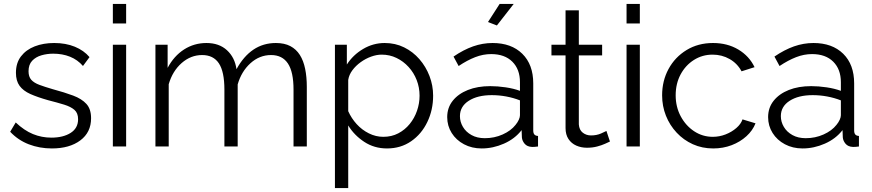

<svg xmlns="http://www.w3.org/2000/svg" viewBox="-20 -750 4465 983"><path d="M245.6 10Q182.4 10 127.4 -11.2Q72.5 -32.4 32.1 -75.4L60.5 -123Q104 -81.9 148.7 -63.6Q193.4 -45.3 242.8 -45.3Q303.5 -45.3 341.7 -69.6Q379.8 -93.9 379.8 -139.5Q379.8 -171.2 361.2 -187.4Q342.7 -203.6 308.2 -214.3Q273.7 -224.9 225.6 -237.2Q171.9 -252.4 135.3 -268.7Q98.8 -285.1 80.2 -310.6Q61.6 -336.2 61.6 -377.2Q61.6 -427.8 87.5 -461.5Q113.4 -495.3 157.7 -512.6Q202 -529.8 257.4 -529.8Q316.8 -529.8 363.1 -510.8Q409.4 -491.8 438.3 -457.6L404.8 -412.2Q377.4 -444 338.6 -459.6Q299.8 -475.2 252.6 -475.2Q220.9 -475.2 192 -466.8Q163 -458.4 144.6 -438.8Q126.1 -419.2 126.1 -385.1Q126.1 -357.5 140 -341.6Q154 -325.8 181.8 -315.5Q209.6 -305.2 250.6 -293.2Q310.5 -277.1 354.4 -260.7Q398.3 -244.3 422.3 -218Q446.3 -191.8 446.3 -144.6Q446.3 -72.4 391.2 -31.2Q336.1 10 245.6 10Z M557.8 0V-521.1H625.8V0ZM557.8 -629.7V-730H625.8V-629.7Z M1550.8 0H1482.8V-291.1Q1482.8 -381.7 1454.1 -424.9Q1425.4 -468.2 1367.8 -468.2Q1308.6 -468.2 1262.2 -426.2Q1215.8 -384.1 1196.9 -317.8V0H1128.9V-291.1Q1128.9 -382.9 1100.7 -425.6Q1072.5 -468.2 1014.9 -468.2Q956.8 -468.2 910 -427.2Q863.3 -386.1 843.8 -318.8V0H775.8V-521.1H838.2V-402.6Q870.8 -463.6 922.3 -496.7Q973.9 -529.8 1037 -529.8Q1102 -529.8 1142.2 -492.7Q1182.4 -455.6 1190.8 -395.8Q1227 -461.9 1277.4 -495.9Q1327.9 -529.8 1392.5 -529.8Q1436.3 -529.8 1466.5 -513.9Q1496.7 -498 1515.3 -468.5Q1533.9 -439 1542.3 -397.5Q1550.8 -356.1 1550.8 -305.2Z M1961.4 10Q1895.9 10 1844.6 -23.9Q1793.3 -57.8 1762.8 -107.7V213H1694.8V-521.1H1755.8V-419.6Q1787.3 -468.8 1839 -499.3Q1890.6 -529.8 1949.6 -529.8Q2003.9 -529.8 2049 -507.5Q2094.2 -485.2 2127.3 -447.1Q2160.5 -408.9 2179 -360.6Q2197.5 -312.2 2197.5 -260.1Q2197.5 -187 2167.8 -125.3Q2138.2 -63.6 2084.9 -26.8Q2031.6 10 1961.4 10ZM1942.4 -49.5Q1984.9 -49.5 2019 -67.3Q2053.2 -85.2 2077.6 -115.2Q2102 -145.2 2115 -182.8Q2128.1 -220.5 2128.1 -260.1Q2128.1 -302.1 2113.4 -339.9Q2098.7 -377.7 2072 -407Q2045.3 -436.4 2010.1 -453.3Q1975 -470.3 1934.1 -470.3Q1908.3 -470.3 1880.1 -460.1Q1852 -450 1826.6 -431.7Q1801.3 -413.4 1784.1 -390.2Q1766.9 -367 1762.8 -340.9V-180.8Q1779 -144.4 1806 -114.6Q1833.1 -84.9 1868.6 -67.2Q1904.1 -49.5 1942.4 -49.5Z M2269.6 -150.4Q2269.6 -198.6 2297.9 -234.1Q2326.1 -269.6 2375.5 -289.3Q2424.9 -309 2490 -309Q2527.6 -309 2568.9 -302.9Q2610.1 -296.8 2642.1 -284.9V-329.1Q2642.1 -395.3 2603 -434.2Q2563.9 -473.1 2494.7 -473.1Q2453.5 -473.1 2412.8 -457.3Q2372.1 -441.5 2328.1 -412L2302 -460.4Q2352.7 -495.1 2401.9 -512.5Q2451.2 -529.8 2501.8 -529.8Q2597.9 -529.8 2654 -474.8Q2710.1 -419.7 2710.1 -322.8V-82.3Q2710.1 -68.1 2716 -61.3Q2721.9 -54.6 2734.6 -53.9V0Q2723.6 1.4 2716.1 2Q2708.5 2.5 2703.6 2.2Q2678.8 1.1 2666.1 -14Q2653.4 -29.1 2652 -46.4L2650.6 -83.8Q2616 -39.2 2560.1 -14.6Q2504.2 10 2446.1 10Q2395.6 10 2355.5 -11.4Q2315.4 -32.7 2292.5 -69.2Q2269.6 -105.7 2269.6 -150.4ZM2619.4 -110.5Q2630.2 -123.6 2636.2 -136.9Q2642.1 -150.2 2642.1 -159.9V-236.1Q2608.5 -249.3 2571.7 -256.1Q2534.9 -262.9 2497.8 -262.9Q2424.9 -262.9 2379.8 -233.9Q2334.8 -204.9 2334.8 -155.4Q2334.8 -126.2 2350.1 -100.4Q2365.3 -74.5 2394.1 -58.5Q2422.8 -42.5 2462.3 -42.5Q2511 -42.5 2553.4 -61.5Q2595.9 -80.5 2619.4 -110.5ZM2524 -619.6 2478.4 -637.2 2538.1 -730H2610.2Z M3102.8 -25.4Q3095 -21.9 3078 -14Q3060.9 -6.2 3037.1 0.1Q3013.2 6.4 2985.2 6.4Q2955.6 6.4 2930.5 -4.6Q2905.4 -15.7 2890.4 -38.3Q2875.5 -60.9 2875.5 -94.1V-466.5H2803.3V-521.1H2875.5V-697.2H2943.5V-521.1H3062.8V-466.5H2943.5V-113.1Q2945.5 -84.8 2963.6 -70.7Q2981.8 -56.6 3005.7 -56.6Q3034.3 -56.6 3056.9 -66.5Q3079.5 -76.4 3084.8 -79.5Z M3187.8 0V-521.1H3255.8V0ZM3187.8 -629.7V-730H3255.8V-629.7Z M3631.5 10Q3574.9 10 3527.3 -11.5Q3479.6 -33 3444.3 -70.9Q3408.9 -108.7 3389.4 -157.7Q3369.9 -206.7 3369.9 -262Q3369.9 -336.3 3402.9 -397Q3435.9 -457.7 3495.1 -493.8Q3554.2 -529.8 3630.5 -529.8Q3704 -529.8 3759.9 -496.5Q3815.8 -463.2 3843.2 -406.1L3776.6 -384.9Q3755.1 -425.2 3715.6 -447.7Q3676.1 -470.3 3628.2 -470.3Q3575.8 -470.3 3532.8 -443.1Q3489.8 -415.9 3464.5 -368.9Q3439.3 -321.8 3439.3 -262Q3439.3 -203.2 3465 -154.8Q3490.8 -106.5 3533.9 -78Q3577.1 -49.5 3629.2 -49.5Q3663.2 -49.5 3694.8 -61.8Q3726.4 -74.2 3749.9 -94.6Q3773.5 -115 3781.5 -138.8L3848.1 -118.6Q3833.5 -81.5 3801.5 -52.5Q3769.4 -23.4 3725.8 -6.7Q3682.2 10 3631.5 10Z M3912.6 -150.4Q3912.6 -198.6 3940.9 -234.1Q3969.1 -269.6 4018.5 -289.3Q4067.9 -309 4133 -309Q4170.6 -309 4211.9 -302.9Q4253.1 -296.8 4285.1 -284.9V-329.1Q4285.1 -395.3 4246 -434.2Q4206.9 -473.1 4137.7 -473.1Q4096.5 -473.1 4055.8 -457.3Q4015.1 -441.5 3971.1 -412L3945 -460.4Q3995.7 -495.1 4044.9 -512.5Q4094.2 -529.8 4144.8 -529.8Q4240.9 -529.8 4297 -474.8Q4353.1 -419.7 4353.1 -322.8V-82.3Q4353.1 -68.1 4359 -61.3Q4364.9 -54.6 4377.6 -53.9V0Q4366.6 1.4 4359.1 2Q4351.5 2.5 4346.6 2.2Q4321.8 1.1 4309.1 -14Q4296.4 -29.1 4295 -46.4L4293.6 -83.8Q4259 -39.2 4203.1 -14.6Q4147.2 10 4089.1 10Q4038.6 10 3998.5 -11.4Q3958.4 -32.7 3935.5 -69.2Q3912.6 -105.7 3912.6 -150.4ZM4262.4 -110.5Q4273.2 -123.6 4279.2 -136.9Q4285.1 -150.2 4285.1 -159.9V-236.1Q4251.5 -249.3 4214.7 -256.1Q4177.9 -262.9 4140.8 -262.9Q4067.9 -262.9 4022.8 -233.9Q3977.8 -204.9 3977.8 -155.4Q3977.8 -126.2 3993.1 -100.4Q4008.3 -74.5 4037.1 -58.5Q4065.8 -42.5 4105.3 -42.5Q4154 -42.5 4196.4 -61.5Q4238.9 -80.5 4262.4 -110.5Z"/></svg>

Font: Raleway Thin
Style: Regular
Weight: 100
Designer: Matt McInerney, Pablo Impallari, Rodrigo Fuenzalida
Foundry: Matt McInerney, Pablo Impallari, Rodrigo Fuenzalida
Version: Version 4.026